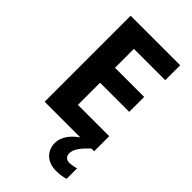

<svg xmlns="http://www.w3.org/2000/svg" viewBox="-284 -894 1127 1127"><g transform="rotate(45 280.0 -330.0)"><path d="M406 18C406 -16 433 -50 478 -93H501V-218H241V-402H483V-526H241V-683H501V-807H90V-93H386C338 -60 303 -14 303 35C303 101 350 147 425 147C457 147 480 142 501 136V49C488 53 466 58 445 58C422 58 406 45 406 18Z"/></g></svg>

Font: Noto Sans Telugu UI
Style: Bold
Weight: 700
Designer: Jelle Bosma - Monotype Design Team
Foundry: Monotype Imaging Inc.
Version: Version 2.005